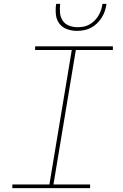

<svg xmlns="http://www.w3.org/2000/svg" viewBox="-20 -975 640 995"><path d="M44 0V-19H236L352 -716H162V-735H565V-716H373L257 -19H447V0ZM379 -815Q352 -815 327 -824Q302 -833 287 -853.5Q272 -874 269.5 -901Q267 -928 271 -955H292Q289 -932 291 -909Q293 -886 305 -868Q317 -850 338 -842Q359 -834 382 -834Q398 -834 413.5 -837Q429 -840 443.5 -848Q458 -856 470 -868Q482 -880 490.5 -894.5Q499 -909 504 -924Q509 -939 511 -955H532Q529 -936 523.5 -918.5Q518 -901 507.5 -884.5Q497 -868 483 -854Q469 -840 451.5 -831Q434 -822 415.5 -818.5Q397 -815 379 -815Z"/></svg>

Font: Iosevka Curly ThExObl
Style: Regular
Weight: 100
Width: 7
Italic angle: -9°
Monospace: yes
Designer: Belleve Invis
Foundry: Belleve Invis
Version: Version 11.1.0; ttfautohint (v1.8.3)